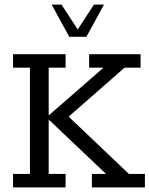

<svg xmlns="http://www.w3.org/2000/svg" viewBox="-20 -820 654 840"><path d="M37 0V-59H111V-524H37V-583H267V-524H193V-315L433 -524H370V-583H595V-524H525L260 -292V-329L544 -59H614V0H382V-59H444L193 -297V-59H267V0ZM283 -659 206 -800H249L320 -691L391 -800H435L358 -659Z"/></svg>

Font: Rokkitt
Style: Regular
Weight: 400
Designer: Vernon Adams
Foundry: Vernon Adams
Version: Version 3.103